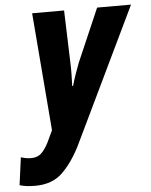

<svg xmlns="http://www.w3.org/2000/svg" viewBox="-123 -594 691 880"><g transform="rotate(-5 222.5 -154.5)"><path d="M3 240Q-21 240 -38 237.5Q-55 235 -68 231L-51 104Q-26 112 -5 112Q25 112 42.5 95.5Q60 79 76 48L102 -7L58 -549H205L213 -306Q214 -280 213.5 -253Q213 -226 212 -201H216Q223 -226 233 -255Q243 -284 251 -304L357 -549H513L214 73Q176 149 129 194.5Q82 240 3 240Z"/></g></svg>

Font: Noto Sans Condensed ExtraBold
Style: Italic
Weight: 800
Width: 3
Italic angle: -12°
Designer: Monotype Design Team
Foundry: Monotype Imaging Inc.
Version: Version 2.013; ttfautohint (v1.8.4.7-5d5b)